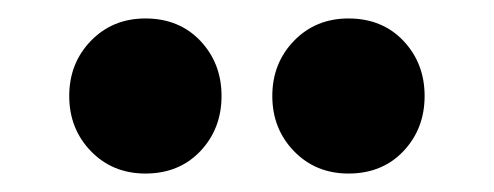

<svg xmlns="http://www.w3.org/2000/svg" viewBox="-20 -736 535 208"><path d="M137.5 -548Q102 -548 78.5 -572.2Q55 -596.5 55 -632Q55 -667.5 78.5 -691.8Q102 -716 137.5 -716Q174 -716 197 -691.8Q220 -667.5 220 -632Q220 -596.5 197 -572.2Q174 -548 137.5 -548ZM357.5 -548Q322 -548 298.5 -572.2Q275 -596.5 275 -632Q275 -667.5 298.5 -691.8Q322 -716 357.5 -716Q394 -716 417 -691.8Q440 -667.5 440 -632Q440 -596.5 417 -572.2Q394 -548 357.5 -548Z"/></svg>

Font: Marine Company Thin
Style: Regular
Weight: 100
Designer: Rodrigo Fuenzalida
Foundry: fragTYPE
Version: Version 1.000